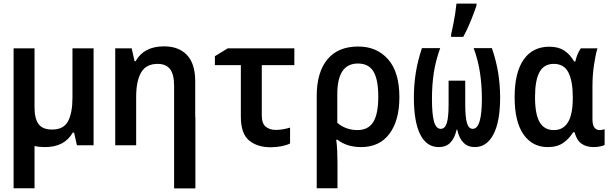

<svg xmlns="http://www.w3.org/2000/svg" viewBox="-20 -812 3418 1073"><path d="M231 10Q199 10 173 4V240H56V-542H173V-212Q173 -149 195.5 -118.5Q218 -88 271 -88Q336 -88 360.5 -135Q385 -182 385 -266V-542H503V0H410L394 -71H387Q362 -29 323.5 -9.5Q285 10 231 10Z M624 0V-542H716L732 -470H738Q784 -553 897 -553Q979 -553 1025 -504.5Q1071 -456 1071 -357V-157H1072V241H953V-157V-332Q953 -396 930.5 -425.5Q908 -455 861 -455Q797 -455 769 -407.5Q741 -360 741 -271V0Z M1493 11Q1418 11 1372 -27Q1326 -65 1326 -161V-448H1181V-498L1253 -542H1625V-448H1443V-167Q1443 -122 1465 -104Q1487 -86 1521 -86Q1541 -86 1561.5 -89.5Q1582 -93 1601 -99V-10Q1583 -1 1554 5Q1525 11 1493 11Z M1750 -275Q1750 -408 1809.5 -480Q1869 -552 1982 -552Q2086 -552 2149 -480.5Q2212 -409 2212 -269Q2212 -139 2156.5 -64.5Q2101 10 1998 10Q1919 10 1866 -31H1859Q1863 -3 1864.5 30.5Q1866 64 1866 101V240H1750ZM1977 -85Q2038 -85 2066 -130Q2094 -175 2094 -272Q2094 -368 2067 -412.5Q2040 -457 1980 -457Q1865 -457 1865 -286V-126Q1887 -106 1916.5 -95.5Q1946 -85 1977 -85Z M2432 10Q2364 10 2328.5 -60.5Q2293 -131 2293 -267Q2293 -338 2303.5 -404.5Q2314 -471 2338 -543H2440Q2415 -474 2404.5 -406.5Q2394 -339 2394 -260Q2394 -173 2405.5 -132.5Q2417 -92 2443 -92Q2467 -92 2477 -124.5Q2487 -157 2487 -228V-361H2580V-228Q2580 -158 2589.5 -125Q2599 -92 2622 -92Q2673 -92 2673 -260Q2673 -334 2662.5 -405Q2652 -476 2627 -543H2729Q2753 -473 2764 -405Q2775 -337 2775 -267Q2775 -132 2737.5 -61Q2700 10 2634 10Q2556 10 2535 -88H2532Q2521 -40 2497 -15Q2473 10 2432 10ZM2501 -619Q2506 -640 2512.5 -672Q2519 -704 2524 -737Q2529 -770 2531 -792H2643V-781Q2631 -745 2611.5 -696.5Q2592 -648 2569 -606H2501Z M3041 10Q2955 10 2905.5 -61Q2856 -132 2856 -269Q2856 -407 2906.5 -479Q2957 -551 3050 -551Q3100 -551 3132.5 -530Q3165 -509 3189 -468H3195Q3199 -487 3207 -507Q3215 -527 3226 -542H3319Q3308 -507 3299.5 -449Q3291 -391 3291 -331V-146Q3291 -113 3302 -99Q3313 -85 3331 -85Q3338 -85 3346 -86.5Q3354 -88 3359 -90V-2Q3353 2 3335.5 6Q3318 10 3297 10Q3258 10 3230.5 -8.5Q3203 -27 3191 -73H3183Q3161 -37 3127.5 -13.5Q3094 10 3041 10ZM3075 -85Q3181 -85 3181 -262V-270Q3181 -359 3156.5 -407Q3132 -455 3075 -455Q3020 -455 2995 -409Q2970 -363 2970 -270Q2970 -173 2996 -129Q3022 -85 3075 -85Z"/></svg>

Font: Noto Sans Mono SemiCondensed SemiBold
Style: Regular
Weight: 600
Width: 4
Designer: Monotype Design Team
Foundry: Monotype Imaging Inc.
Version: Version 2.014; ttfautohint (v1.8.4.7-5d5b)